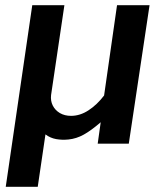

<svg xmlns="http://www.w3.org/2000/svg" viewBox="-20 -550 624 735"><path d="M2 165 103.5 -530H226.5L175.5 -186Q173 -164 182 -146Q191 -128 209.2 -117.2Q227.5 -106.5 252 -106.5Q286.5 -106.5 319 -127.8Q351.5 -149 378.5 -184.5L428 -530H552.5L473 0H354L365.5 -82Q329 -50.5 300.8 -34.8Q272.5 -19 242 -16Q217.5 -13.5 195 -17.5Q172.5 -21.5 154 -35.5L124.5 165Z"/></svg>

Font: Public Sans Thin SemiBold
Style: Italic
Weight: 600
Italic angle: -8°
Version: Version 2.001